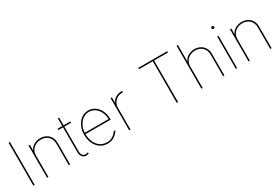

<svg xmlns="http://www.w3.org/2000/svg" viewBox="72 -1768 4102 2818"><g transform="rotate(-30 2123.5 -358.5)"><path d="M135.7 -727.5V0H113.3V-727.5Z M368.2 -366.2V0H345.7V-545.9H368.2V-428.7H362.3Q379.9 -491.2 431.9 -522.5Q483.9 -553.7 545.9 -553.7Q602.1 -553.7 644.8 -530Q687.5 -506.3 711.9 -464.4Q736.3 -422.4 736.3 -366.2V0H713.9V-366.2Q713.9 -440.4 667 -485.8Q620.1 -531.2 545.9 -531.2Q495.1 -531.2 454.8 -510Q414.6 -488.8 391.4 -451.4Q368.2 -414.1 368.2 -366.2Z M1053.7 -545.9V-523.4H837.9V-545.9ZM918 -675.8H940.4V-104Q940.4 -55.2 965.1 -32Q989.7 -8.8 1031.7 -19.5Q1035.6 -20.5 1040 -21.7Q1044.4 -22.9 1048.3 -23.9L1053.7 -2Q1049.3 -1 1044.7 0.2Q1040 1.5 1035.6 2.4Q981 15.6 949.5 -15.9Q918 -47.4 918 -104Z M1369.1 11.7Q1297.9 11.7 1244.4 -25.6Q1190.9 -63 1161.4 -127.2Q1131.8 -191.4 1131.8 -271.5Q1131.8 -351.6 1161.6 -415.5Q1191.4 -479.5 1242.7 -516.6Q1293.9 -553.7 1358.4 -553.7Q1406.2 -553.7 1446.8 -533.4Q1487.3 -513.2 1517.6 -476.8Q1547.9 -440.4 1564.5 -391.6Q1581.1 -342.8 1581.1 -285.2V-272.5H1143.6V-294.9H1568.8L1559.1 -285.2Q1559.1 -353.5 1533 -409.4Q1506.8 -465.3 1461.7 -498.3Q1416.5 -531.2 1358.4 -531.2Q1302.2 -531.2 1255.9 -497.8Q1209.5 -464.4 1181.9 -407Q1154.3 -349.6 1154.3 -277.3V-274.4Q1154.3 -202.6 1179.4 -142.8Q1204.6 -83 1252.7 -46.9Q1300.8 -10.7 1369.1 -10.7Q1419.9 -10.7 1454.1 -28.6Q1488.3 -46.4 1509.3 -69.8Q1530.3 -93.3 1540 -109.4L1558.6 -96.7Q1546.4 -76.2 1522.2 -50.8Q1498 -25.4 1460.2 -6.8Q1422.4 11.7 1369.1 11.7Z M1737.3 0V-545.9H1759.8V-459H1762.7Q1782.2 -501.5 1825.9 -527.1Q1869.6 -552.7 1925.8 -552.7Q1930.2 -552.7 1931.6 -552.7Q1933.1 -552.7 1937.5 -552.7V-530.3Q1935.1 -530.3 1932.6 -530.3Q1930.2 -530.3 1925.8 -530.3Q1877.9 -530.3 1840.3 -509Q1802.7 -487.8 1781.2 -450.9Q1759.8 -414.1 1759.8 -366.2V0Z M2309.6 -705.1V-727.5H2800.8V-705.1H2566.4V0H2543.9V-705.1Z M2982.4 -366.2V0H2960V-727.5H2982.4V-428.7H2976.6Q2994.1 -491.2 3046.1 -522.5Q3098.1 -553.7 3160.2 -553.7Q3216.3 -553.7 3259 -530Q3301.8 -506.3 3326.2 -464.4Q3350.6 -422.4 3350.6 -366.2V0H3328.1V-366.2Q3328.1 -440.4 3281.2 -485.8Q3234.4 -531.2 3160.2 -531.2Q3109.4 -531.2 3069.1 -510Q3028.8 -488.8 3005.6 -451.4Q2982.4 -414.1 2982.4 -366.2Z M3543.9 0V-545.9H3566.4V0ZM3554.7 -670.4Q3545.4 -670.4 3538.6 -677.2Q3531.7 -684.1 3531.7 -693.4Q3531.7 -703.1 3538.6 -709.7Q3545.4 -716.3 3554.7 -716.3Q3564.5 -716.3 3571 -709.7Q3577.6 -703.1 3577.6 -693.4Q3577.6 -684.1 3571 -677.2Q3564.5 -670.4 3554.7 -670.4Z M3782.2 -366.2V0H3759.8V-545.9H3782.2V-428.7H3776.4Q3793.9 -491.2 3845.9 -522.5Q3897.9 -553.7 3960 -553.7Q4016.1 -553.7 4058.8 -530Q4101.6 -506.3 4126 -464.4Q4150.4 -422.4 4150.4 -366.2V0H4127.9V-366.2Q4127.9 -440.4 4081.1 -485.8Q4034.2 -531.2 3960 -531.2Q3909.2 -531.2 3868.9 -510Q3828.6 -488.8 3805.4 -451.4Q3782.2 -414.1 3782.2 -366.2Z"/></g></svg>

Font: Inter Thin
Style: Regular
Weight: 250
Designer: Rasmus Andersson
Foundry: rsms
Version: Version 4.001;git-66647c0bb